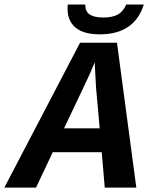

<svg xmlns="http://www.w3.org/2000/svg" viewBox="-71 -853 691 873"><path d="M548.8 0H405.3L391.6 -161.1H168.9L92.8 0H-51.3L293 -658.7H460.9ZM359.9 -569.8Q352.1 -549.8 337.2 -516.6Q322.3 -483.4 220.2 -269.5H382.3L365.7 -455.1L360.4 -552.7ZM382.8 -696.8Q310.5 -696.8 273.4 -726.8Q236.3 -756.8 236.3 -812.5Q236.3 -827.1 237.3 -832.5H316.9V-827.6Q316.9 -773.4 398.4 -773.4Q441.4 -773.4 465.8 -787.6Q490.2 -801.8 502.9 -832.5H583Q540 -696.8 382.8 -696.8Z"/></svg>

Font: Cousine
Style: Bold Italic
Weight: 700
Italic angle: -12°
Monospace: yes
Designer: Steve Matteson
Foundry: Ascender Corporation
Version: Version 1.20